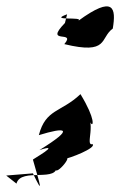

<svg xmlns="http://www.w3.org/2000/svg" viewBox="-50 -457 387 618"><path d="M242 -61C250 -47 259 -72 209 -154C147 -95 97 -107 75 -22C160 -48 195 -47 77 26C154 1 52 57 56 57C80 141 91 174 56 101L-30 108L3 134C17 80 142 134 132 73C111 133 201 28 152 56C175 53 261 19 248 7C221 14 266 -64 220 -104ZM159 -383C89 -311 197 -362 157 -315C301 -280 271 -335 313 -365C324 -431 317 -474 202 -390C223 -405 102 -388 166 -411Z"/></svg>

Font: Charger Distortion
Style: 2It
Weight: 400
Designer: Jasper
Foundry: Cannot Into Space Fonts
Version: Version 0.98